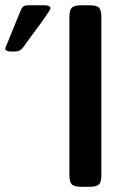

<svg xmlns="http://www.w3.org/2000/svg" viewBox="-27 -714 488 734"><path d="M-6.8 -529.8Q-6.8 -529.8 53.2 -676.8Q60.1 -693.8 78.1 -693.8H144Q166 -693.8 166 -682.1Q166 -676.3 128.9 -625Q90.8 -574.2 61 -532.2Q48.8 -517.1 33.2 -517.1H15.1Q-6.8 -516.6 -6.8 -529.8ZM238.3 -44.9V-648.9Q238.3 -675.8 247.8 -684.8Q257.3 -693.8 283.2 -693.8H316.4Q343.3 -693.8 351.8 -684.3Q360.4 -674.8 360.4 -649.9V-43.9Q360.4 -18.1 351.3 -9Q342.3 0 316.4 0H283.2Q256.3 0 247.3 -9.5Q238.3 -19 238.3 -44.9Z"/></svg>

Font: CMU Sans Serif Demi Condensed
Style: DemiCondensed
Weight: 600
Width: 3
Version: Version 0.7.0